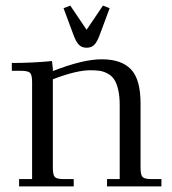

<svg xmlns="http://www.w3.org/2000/svg" viewBox="-20 -663 613 683"><path d="M22 -411.1V-439Q94.7 -439 165 -445.8L168 -418V-410.2Q274.9 -452.1 341.8 -452.1Q411.6 -452.1 445.8 -416.5Q480 -380.9 480 -294.9V-65.9Q480 -41 487.1 -33.4Q494.1 -25.9 519 -25.9H554.2V0H360.8V-25.9H405.8V-290Q405.8 -322.3 400.1 -345.2Q394.5 -368.2 385.7 -381.1Q377 -394 362.5 -401.6Q348.1 -409.2 334.5 -411.1Q320.8 -413.1 301.8 -413.1Q251 -413.1 168 -380.9V-65.9Q168 -41 175 -33.4Q182.1 -25.9 207 -25.9H242.2V0H47.9V-25.9H94.2V-371.1Q94.2 -396 87.2 -403.6Q80.1 -411.1 55.2 -411.1ZM206.1 -633.8 230 -643.1 288.1 -557.1 346.2 -643.1 370.1 -633.8 335.9 -542Q326.2 -514.6 315.7 -503.9Q305.2 -493.2 288.1 -493.2Q271 -493.2 260.5 -503.9Q250 -514.6 240.2 -542Z"/></svg>

Font: Dihjauti
Style: Regular
Weight: 400
Designer: T. Christopher White
Version: Version 3.0.0